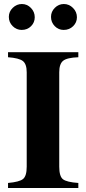

<svg xmlns="http://www.w3.org/2000/svg" viewBox="-20 -936 429 956"><path d="M153 -850Q153 -824 134.5 -805.5Q116 -787 88 -787Q62 -787 43 -806Q24 -825 24 -852Q24 -878 43.5 -897Q63 -916 89 -916Q115 -916 134 -896.5Q153 -877 153 -850ZM363 -850Q363 -824 344 -805.5Q325 -787 297 -787Q271 -787 252.5 -806Q234 -825 234 -852Q234 -878 253 -897Q272 -916 298 -916Q324 -916 343.5 -896.5Q363 -877 363 -850ZM113 -106V-576Q113 -617 94 -632Q75 -647 20 -651V-676H370V-651Q314 -649 294.5 -633.5Q275 -618 275 -576V-106Q275 -58 293.5 -43.5Q312 -29 370 -25V0H20V-25Q77 -30 95 -45Q113 -60 113 -106Z"/></svg>

Font: STIX
Style: Bold
Weight: 700
Designer: MicroPress Inc., with final additions and corrections provided by Coen Hoffman, Elsevier (retired)
Version: Version 1.1.1